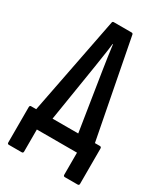

<svg xmlns="http://www.w3.org/2000/svg" viewBox="-196 -738 827 957"><g transform="rotate(30 217.5 -259.5)"><path d="M134 -32H38L158 -647Q159 -655 167 -655H269Q277 -655 278 -647L397 -32H299L238 -419Q232 -454 227.5 -488.5Q223 -523 218 -558H216Q212 -523 206.5 -488.5Q201 -454 196 -419ZM19 136Q11 136 11 127V-76Q11 -86 19 -86H415Q424 -86 424 -76V127Q424 136 415 136H342Q333 136 333 127V0H102V127Q102 136 93 136Z"/></g></svg>

Font: Sofia Sans Extra Condensed SemiBold
Style: Regular
Weight: 600
Designer: Botio Nikoltchev, Ani Petrova
Foundry: lettersoup
Version: Version 4.101